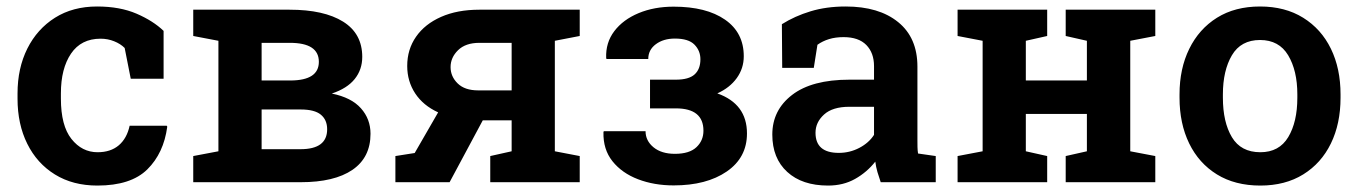

<svg xmlns="http://www.w3.org/2000/svg" viewBox="-20 -558 4159 588"><path d="M278.3 10.3Q203.1 10.3 148.2 -23.7Q93.3 -57.6 63.5 -117.7Q33.7 -177.7 33.7 -255.9V-272Q33.7 -349.1 63.7 -409.2Q93.8 -469.2 148.4 -503.7Q203.1 -538.1 277.3 -538.1Q347.2 -538.1 398.2 -516.1Q449.2 -494.1 481 -463.4V-316.9H380.4L361.8 -411.1Q349.1 -423.8 329.6 -431.6Q310.1 -439.5 288.1 -439.5Q228.5 -439.5 197.5 -393.8Q166.5 -348.1 166.5 -272V-255.9Q166.5 -173.3 198.7 -132.6Q231 -91.8 278.8 -91.8Q318.8 -91.8 343.8 -113Q368.7 -134.3 377 -172.9H490.7L492.2 -169.9Q481.4 -88.9 431.2 -39.3Q380.9 10.3 278.3 10.3Z M571.8 0V-80.1L648.9 -94.7V-433.1L571.8 -447.8V-528.3H866.7Q972.2 -528.3 1030.8 -491.7Q1089.4 -455.1 1089.4 -383.8Q1089.4 -344.7 1066.2 -315.9Q1043 -287.1 996.1 -271.5Q1056.2 -259.3 1085.4 -226.3Q1114.7 -193.4 1114.7 -148.4Q1114.7 -75.7 1059.3 -37.8Q1003.9 0 900.9 0ZM781.2 -311.5H870.1Q956.5 -312 956.5 -368.7Q956.5 -426.8 867.7 -426.8H781.2ZM781.2 -101.1H900.4Q981.9 -101.1 981.9 -162.1Q981.9 -190.9 962.6 -206.8Q943.4 -222.7 900.9 -222.7H781.2Z M1190.9 0V-80.1L1250 -89.4L1321.8 -213.9Q1275.9 -234.9 1251.5 -272Q1227.1 -309.1 1227.1 -356Q1227.1 -406.7 1254.2 -445.6Q1281.2 -484.4 1330.8 -506.3Q1380.4 -528.3 1448.2 -528.3H1755.4V-447.8L1679.2 -433.1V-94.7L1755.4 -80.1V0H1481.4V-80.1L1546.9 -94.7V-189.5H1458.5L1356.9 0ZM1444.3 -281.2H1546.9V-426.8H1448.2Q1405.8 -426.8 1382.8 -404.3Q1359.9 -381.8 1359.9 -352.5Q1359.9 -323.7 1381.6 -302.5Q1403.3 -281.2 1444.3 -281.2Z M2043 9.8Q1983.4 9.8 1934.1 -9Q1884.8 -27.8 1855.7 -64.2Q1826.7 -100.6 1828.1 -153.3L1829.1 -156.2H1957Q1957 -127 1981.4 -106.9Q2005.9 -86.9 2046.9 -86.9Q2091.3 -86.9 2112.8 -107.2Q2134.3 -127.4 2134.3 -157.7Q2134.3 -226.1 2049.8 -226.1H1970.7V-314H2049.8Q2089.4 -314 2107.2 -330.1Q2125 -346.2 2125 -376.5Q2125 -402.8 2106.7 -421.4Q2088.4 -439.9 2046.9 -439.9Q2011.7 -439.9 1988.5 -422.6Q1965.3 -405.3 1965.3 -377.4H1837.4L1836.4 -380.4Q1834.5 -427.2 1861.3 -462.6Q1888.2 -498 1935.8 -517.8Q1983.4 -537.6 2043 -537.6Q2143.1 -537.6 2200.4 -497.8Q2257.8 -458 2257.8 -385.7Q2257.8 -348.6 2236.3 -318.8Q2214.8 -289.1 2176.8 -272Q2267.6 -239.7 2267.6 -149.4Q2267.6 -75.2 2205.6 -32.7Q2143.6 9.8 2043 9.8Z M2516.1 10.3Q2436.5 10.3 2390.9 -31.5Q2345.2 -73.2 2345.2 -146Q2345.2 -220.7 2405.8 -267.3Q2466.3 -314 2581.5 -314H2656.7V-355.5Q2656.7 -396 2633.1 -420.2Q2609.4 -444.3 2563.5 -444.3Q2538.6 -444.3 2518.8 -438.2Q2499 -432.1 2483.4 -420.9L2472.2 -350.1H2375.5L2374.5 -483.9Q2414.1 -508.8 2462.4 -523.4Q2510.7 -538.1 2569.8 -538.1Q2671.9 -538.1 2730.7 -490.2Q2789.6 -442.4 2789.6 -354V-128.9Q2789.6 -118.2 2789.8 -107.9Q2790 -97.7 2791.5 -87.9L2845.7 -80.1V0H2677.2Q2671.9 -15.1 2667.2 -31Q2662.6 -46.9 2660.6 -63Q2634.8 -30.3 2598.6 -10Q2562.5 10.3 2516.1 10.3ZM2548.8 -89.8Q2582.5 -89.8 2611.8 -105.2Q2641.1 -120.6 2656.7 -145V-231H2581.1Q2529.8 -231 2503.7 -207.3Q2477.5 -183.6 2477.5 -151.4Q2477.5 -89.8 2548.8 -89.8Z M2912.6 0V-80.1L2989.3 -94.7V-433.1L2912.6 -447.8V-528.3H3187V-447.8L3121.6 -433.1V-311.5H3308.6V-433.1L3243.7 -447.8V-528.3H3518.1V-447.8L3441.4 -433.1V-94.7L3518.1 -80.1V0H3243.7V-80.1L3308.6 -94.7V-209H3121.6V-94.7L3187 -80.1V0Z M3839.8 10.3Q3762.2 10.3 3706.8 -23.9Q3651.4 -58.1 3621.8 -118.9Q3592.3 -179.7 3592.3 -258.8V-269Q3592.3 -347.7 3622.1 -408.4Q3651.9 -469.2 3707 -503.7Q3762.2 -538.1 3838.9 -538.1Q3915.5 -538.1 3970.9 -503.7Q4026.4 -469.2 4055.9 -408.7Q4085.4 -348.1 4085.4 -269V-258.8Q4085.4 -179.2 4055.9 -118.7Q4026.4 -58.1 3971.2 -23.9Q3916 10.3 3839.8 10.3ZM3839.8 -91.8Q3897.5 -91.8 3925.3 -138.2Q3953.1 -184.6 3953.1 -258.8V-269Q3953.1 -341.8 3925 -388.7Q3897 -435.5 3838.9 -435.5Q3780.3 -435.5 3752.7 -388.7Q3725.1 -341.8 3725.1 -269V-258.8Q3725.1 -184.1 3752.7 -137.9Q3780.3 -91.8 3839.8 -91.8Z"/></svg>

Font: Roboto Slab SemiBold
Style: Regular
Weight: 600
Designer: Google
Version: Version 2.001; ttfautohint (v1.8.3)